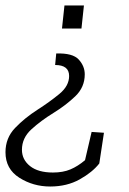

<svg xmlns="http://www.w3.org/2000/svg" viewBox="-28 -466 470 700"><path d="M278 -446 269 -362H198L207 -446ZM306 15 351 18 334 130Q309 162 262.5 188Q216 214 155 214Q93 214 42.5 182Q-8 150 -8 89Q-8 37 27 0.5Q62 -36 108 -65.5Q154 -95 189 -124Q224 -153 224 -189Q224 -229 173 -229L177 -271Q237 -273 259 -249Q281 -225 281 -195Q281 -148 246.5 -115Q212 -82 166.5 -54Q121 -26 86.5 5.5Q52 37 52 80Q52 116 81.5 139.5Q111 163 165 163Q202 163 229 151.5Q256 140 282 118Z"/></svg>

Font: Zilla Slab Light
Style: Italic
Weight: 300
Italic angle: -6°
Designer: Typotheque.com
Foundry: Typotheque type foundry
Version: Version 1.1; 2017; ttfautohint (v1.6)